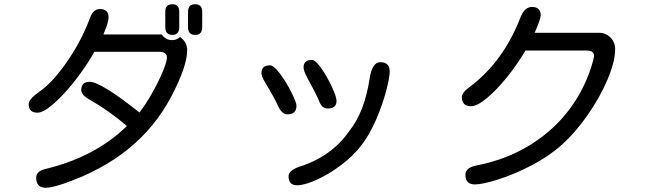

<svg xmlns="http://www.w3.org/2000/svg" viewBox="-20 -804 3040 899"><path d="M787.1 -784.2Q819.3 -784.2 819.3 -749V-676.8Q819.3 -640.6 787.1 -640.6Q753.9 -640.6 753.9 -676.8V-749Q753.9 -784.2 787.1 -784.2ZM893.6 -784.2Q926.8 -784.2 926.8 -749V-676.8Q926.8 -640.6 893.6 -640.6Q860.4 -640.6 860.4 -676.8V-749Q860.4 -784.2 893.6 -784.2ZM400.4 -336.9Q360.4 -359.4 360.4 -382.8Q360.4 -420.9 400.4 -420.9Q452.1 -420.9 632.8 -277.3Q662.1 -314.5 692.4 -368.2Q722.7 -421.9 742.2 -469.2Q761.7 -516.6 761.7 -534.2Q761.7 -561.5 725.6 -561.5H421.9Q384.8 -495.1 333 -428.7Q281.2 -362.3 232.4 -319.3Q183.6 -276.4 155.3 -276.4Q114.3 -276.4 114.3 -316.4Q114.3 -338.9 159.2 -371.1Q221.7 -412.1 290.5 -510.3Q359.4 -608.4 399.4 -714.8Q415 -761.7 447.3 -761.7Q488.3 -761.7 488.3 -722.7Q488.3 -698.2 463.9 -642.6H737.3Q755.9 -616.2 786.1 -616.2Q807.6 -616.2 823.2 -630.9Q856.4 -606.4 856.4 -569.3Q856.4 -493.2 781.2 -350.6Q705.1 -207 580.1 -106Q455.1 -4.9 276.4 56.6Q220.7 75.2 195.3 75.2Q149.4 75.2 149.4 28.3Q149.4 -3.9 196.3 -13.7Q425.8 -69.3 574.2 -213.9Q490.2 -286.1 400.4 -336.9Z M1555.7 -332Q1555.7 -295.9 1514.6 -295.9Q1486.3 -295.9 1473.6 -332Q1460 -365.2 1416 -445.3Q1401.4 -473.6 1401.4 -488.3Q1401.4 -523.4 1440.4 -523.4Q1457 -523.4 1484.4 -484.4Q1511.7 -445.3 1533.7 -397.9Q1555.7 -350.6 1555.7 -332ZM1804.7 -469.7Q1804.7 -441.4 1788.1 -378.4Q1771.5 -315.4 1741.7 -245.6Q1711.9 -175.8 1673.8 -126Q1634.8 -74.2 1576.7 -30.8Q1518.6 12.7 1461.9 38.1Q1405.3 63.5 1371.1 63.5Q1331.1 63.5 1331.1 21.5Q1331.1 -5.9 1381.8 -23.4Q1533.2 -71.3 1616.2 -191.4Q1687.5 -281.2 1710.9 -437.5Q1722.7 -512.7 1760.7 -512.7Q1804.7 -512.7 1804.7 -469.7ZM1368.2 -309.6Q1368.2 -268.6 1326.2 -268.6Q1299.8 -268.6 1282.2 -307.6Q1264.6 -346.7 1219.7 -420.9Q1204.1 -446.3 1204.1 -461.9Q1204.1 -498 1244.1 -498Q1261.7 -498 1291 -459Q1320.3 -419.9 1344.2 -372.1Q1368.2 -324.2 1368.2 -309.6Z M2841.8 -625Q2860.4 -603.5 2860.4 -574.2Q2860.4 -516.6 2825.2 -433.1Q2790 -349.6 2731.9 -266.1Q2673.8 -182.6 2609.4 -125Q2547.9 -70.3 2466.3 -28.3Q2384.8 13.7 2311.5 36.6Q2238.3 59.6 2204.1 59.6Q2159.2 59.6 2159.2 14.6Q2159.2 -19.5 2211.9 -29.3Q2351.6 -56.6 2463.4 -126Q2575.2 -195.3 2649.9 -296.9Q2724.6 -398.4 2757.8 -522.5L2761.7 -542Q2761.7 -567.4 2727.5 -567.4H2440.4Q2401.4 -501 2352.5 -440.9Q2303.7 -380.9 2258.8 -343.8Q2213.9 -306.6 2185.5 -306.6Q2142.6 -306.6 2142.6 -349.6Q2142.6 -370.1 2175.8 -394.5Q2335.9 -512.7 2417 -722.7Q2436.5 -771.5 2470.7 -771.5Q2511.7 -771.5 2511.7 -732.4Q2511.7 -714.8 2483.4 -650.4H2784.2Q2818.4 -650.4 2841.8 -625Z"/></svg>

Font: FakePearl
Style: Regular
Weight: 400
Version: Version 1.2